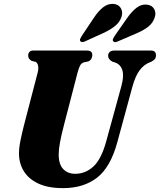

<svg xmlns="http://www.w3.org/2000/svg" viewBox="-20 -961 825 991"><path d="M528.5 -232.5 606.5 -516.5Q621 -569.5 611.2 -599.5Q601.5 -629.5 572.5 -639L560.5 -642.5Q537.5 -655 538 -673.5Q538 -684.5 545.8 -692.2Q553.5 -700 568.5 -700H759.5Q785 -700 785 -676Q785 -662.5 778.5 -655.2Q772 -648 760 -642L751 -638.5Q722.5 -627 700.5 -598Q678.5 -569 663 -512L585.5 -227Q550.5 -98 481 -44Q411.5 10 305.5 10Q227.5 10 177 -14Q126.5 -38 102 -79Q77.5 -120 78 -171Q78 -200 86.8 -241.5Q95.5 -283 104 -315.5L175 -588.5Q179.5 -607 176.5 -621.8Q173.5 -636.5 164 -641.5L142.5 -647Q133 -654 129.2 -659.5Q125.5 -665 125.5 -675.5Q125.5 -685.5 132 -692.8Q138.5 -700 150 -700H430Q456.5 -700 456.5 -676.5Q456 -667 451.8 -658.2Q447.5 -649.5 436 -644L412 -639Q399 -634 392.8 -621.8Q386.5 -609.5 379.5 -583L310.5 -317Q296 -261 289.5 -225.5Q283 -190 283 -165Q282.5 -114 305.8 -89Q329 -64 368.5 -64Q421 -64 462 -101.5Q503 -139 528.5 -232.5ZM464.5 -869Q487 -903.5 511.8 -923Q536.5 -942.5 564.5 -941Q591.5 -939 603.2 -919.5Q615 -900 607.5 -875Q598.5 -847.5 575.8 -828.5Q553 -809.5 520 -793.5L420 -748Q413 -744 405.8 -743.8Q398.5 -743.5 395 -748Q391 -753 393.5 -759.5Q396 -766 401 -774ZM637 -869Q661 -903 686 -921.8Q711 -940.5 739 -937Q765 -934 776 -914Q787 -894 778 -869.5Q768.5 -841.5 745.2 -823.2Q722 -805 688.5 -790.5L588.5 -747.5Q570.5 -738.5 564 -749Q560.5 -754 563.2 -760.5Q566 -767 571 -774.5Z"/></svg>

Font: Fraunces 144pt Soft Black
Style: Italic
Weight: 900
Italic angle: -16°
Version: Version 1.000;[b76b70a41]